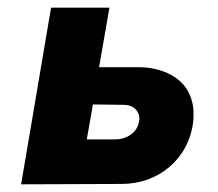

<svg xmlns="http://www.w3.org/2000/svg" viewBox="-20 -480 569 500"><path d="M113 -460 35 0 297 -1C392 -1 471 -65 483 -162C484 -170 484 -177 484 -184C484 -206 479 -226 468 -245C447 -282 397 -305 341 -305C339 -305 338 -305 336 -305H238L265 -460ZM206 -117 222 -208 302 -207C333 -207 343 -185 343 -172C343 -169 343 -166 342 -163C337 -134 310 -117 279 -117Z"/></svg>

Font: Jost
Style: Bold Italic
Weight: 700
Italic angle: -5°
Version: Version 3.710